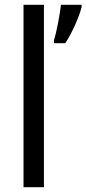

<svg xmlns="http://www.w3.org/2000/svg" viewBox="-20 -780 360 800"><path d="M163 0V-760H78V0ZM320 -751V-760H234C230 -721 215 -644 205 -612V-600H252C279 -640 311 -712 320 -751Z"/></svg>

Font: Noto Sans Lao Looped SemiCondensed
Style: Regular
Weight: 400
Width: 4
Designer: Mark Frömberg, Ben Mitchell
Foundry: The Fontpad Ltd
Version: Version 1.002